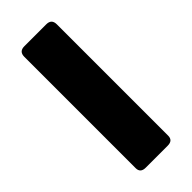

<svg xmlns="http://www.w3.org/2000/svg" viewBox="-15 -607 284 284"><g transform="rotate(45 127.0 -465.0)"><path d="M11 -431Q0 -431 0 -442V-488Q0 -499 11 -499H244Q254 -499 254 -488V-442Q254 -431 244 -431Z"/></g></svg>

Font: Zain
Style: Bold
Weight: 700
Designer: Zain,Boutros
Foundry: Mobile Telecommunications Company (Zain), 2024
Version: Version 1.50; ttfautohint (v1.8.4)